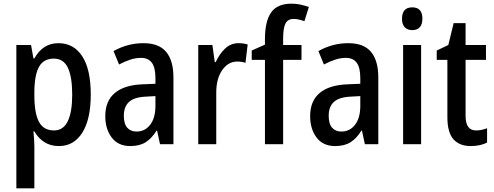

<svg xmlns="http://www.w3.org/2000/svg" viewBox="-20 -785 2689 1045"><path d="M298 -550Q381 -550 427.5 -479Q474 -408 474 -270Q474 -136 428 -63Q382 10 301 10Q255 10 221.5 -11.5Q188 -33 167 -70H162Q164 -48 165.5 -27Q167 -6 167 10V240H69V-540H149L162 -467H167Q213 -550 298 -550ZM273 -466Q218 -466 193 -422.5Q168 -379 167 -286V-266Q167 -169 192 -122Q217 -75 274 -75Q324 -75 348.5 -124.5Q373 -174 373 -270Q373 -366 349.5 -416Q326 -466 273 -466Z M761 -550Q845 -550 884.5 -502.5Q924 -455 924 -363V0H851L835 -74H832Q806 -32 773 -11Q740 10 689 10Q623 10 588 -36.5Q553 -83 553 -153Q553 -235 604.5 -278.5Q656 -322 754 -326L826 -329V-360Q826 -417 806.5 -443.5Q787 -470 747 -470Q719 -470 689.5 -460.5Q660 -451 628 -434L598 -507Q633 -527 674 -538.5Q715 -550 761 -550ZM773 -259Q710 -256 682 -230Q654 -204 654 -155Q654 -111 672.5 -90Q691 -69 723 -69Q769 -69 797.5 -106Q826 -143 826 -210V-262Z M1278 -550Q1304 -550 1328 -543L1316 -443Q1297 -450 1271 -450Q1222 -450 1189.5 -403.5Q1157 -357 1157 -281V0H1059V-540H1136L1149 -447H1154Q1174 -491 1205 -520.5Q1236 -550 1278 -550Z M1621 -459H1521V0H1422V-459H1350V-510L1422 -542V-571Q1422 -669 1455.5 -717Q1489 -765 1566 -765Q1593 -765 1615.5 -760Q1638 -755 1661 -747L1637 -670Q1622 -675 1607.5 -678.5Q1593 -682 1578 -682Q1547 -682 1534 -657.5Q1521 -633 1521 -574V-540H1621Z M1876 -550Q1960 -550 1999.5 -502.5Q2039 -455 2039 -363V0H1966L1950 -74H1947Q1921 -32 1888 -11Q1855 10 1804 10Q1738 10 1703 -36.5Q1668 -83 1668 -153Q1668 -235 1719.5 -278.5Q1771 -322 1869 -326L1941 -329V-360Q1941 -417 1921.5 -443.5Q1902 -470 1862 -470Q1834 -470 1804.5 -460.5Q1775 -451 1743 -434L1713 -507Q1748 -527 1789 -538.5Q1830 -550 1876 -550ZM1888 -259Q1825 -256 1797 -230Q1769 -204 1769 -155Q1769 -111 1787.5 -90Q1806 -69 1838 -69Q1884 -69 1912.5 -106Q1941 -143 1941 -210V-262Z M2224 -745Q2279 -745 2279 -683Q2279 -652 2264.5 -636.5Q2250 -621 2224 -621Q2198 -621 2183 -636.5Q2168 -652 2168 -683Q2168 -745 2224 -745ZM2272 -540V0H2174V-540Z M2571 -75Q2600 -75 2631 -87V-9Q2614 0 2591 5Q2568 10 2542 10Q2481 10 2448 -27Q2415 -64 2415 -147V-459H2357V-510L2420 -540L2449 -659H2514V-540H2625V-459H2514V-154Q2514 -75 2571 -75Z"/></svg>

Font: Noto Sans Arabic UI Cn Md
Style: Regular
Weight: 500
Width: 3
Designer: Monotype Design Team, Nadine Chahine and Nizar Qandah
Foundry: Monotype Imaging Inc.
Version: Version 2.010; ttfautohint (v1.8.4.7-5d5b)